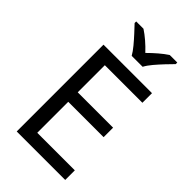

<svg xmlns="http://www.w3.org/2000/svg" viewBox="-281 -1031 1117 1117"><g transform="rotate(45 278.0 -472.0)"><path d="M496 0H97V-714H496V-635H187V-412H478V-334H187V-79H496ZM259 -784Q246 -807 224 -833.5Q202 -860 178 -886Q154 -912 136 -931V-944H196Q222 -927 250 -903Q278 -879 303 -852Q330 -879 358 -903Q386 -927 412 -944H474V-931Q455 -912 430.5 -886Q406 -860 383.5 -833.5Q361 -807 349 -784Z"/></g></svg>

Font: Noto Sans Myanmar UI
Style: Regular
Weight: 400
Designer: Monotype Design Team
Foundry: Monotype Imaging Inc.
Version: Version 2.103; ttfautohint (v1.8.4.7-5d5b)